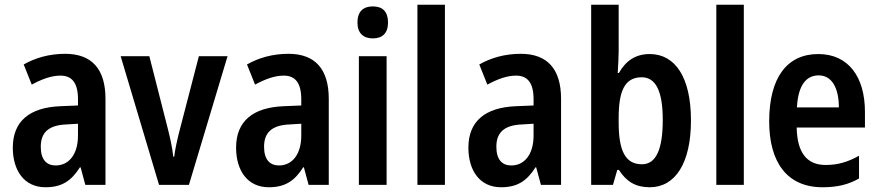

<svg xmlns="http://www.w3.org/2000/svg" viewBox="-20 -780 3708 810"><path d="M255 -553C188 -553 129 -536 80 -508L114 -423C158 -447 198 -461 235 -461C284 -461 309 -430 309 -361V-335L236 -332C104 -327 34 -268 34 -157C34 -62 81 10 172 10C241 10 281 -17 317 -74H320L340 0H425V-363C425 -488 368 -553 255 -553ZM260 -255 309 -258V-208C309 -128 270 -82 215 -82C176 -82 152 -107 152 -161C152 -220 184 -252 260 -255Z M651 0H777L940 -543H819L737 -227C727 -188 718 -147 715 -119H711C707 -158 697 -201 688 -237L610 -543H489Z M1197 -553C1130 -553 1071 -536 1022 -508L1056 -423C1100 -447 1140 -461 1177 -461C1226 -461 1251 -430 1251 -361V-335L1178 -332C1046 -327 976 -268 976 -157C976 -62 1023 10 1114 10C1183 10 1223 -17 1259 -74H1262L1282 0H1367V-363C1367 -488 1310 -553 1197 -553ZM1202 -255 1251 -258V-208C1251 -128 1212 -82 1157 -82C1118 -82 1094 -107 1094 -161C1094 -220 1126 -252 1202 -255Z M1553 -753C1512 -753 1488 -731 1488 -685C1488 -640 1513 -618 1553 -618C1593 -618 1617 -640 1617 -685C1617 -731 1594 -753 1553 -753ZM1611 -543H1494V0H1611Z M1857 0V-760H1741V0Z M2177 -553C2110 -553 2051 -536 2002 -508L2036 -423C2080 -447 2120 -461 2157 -461C2206 -461 2231 -430 2231 -361V-335L2158 -332C2026 -327 1956 -268 1956 -157C1956 -62 2003 10 2094 10C2163 10 2203 -17 2239 -74H2242L2262 0H2347V-363C2347 -488 2290 -553 2177 -553ZM2182 -255 2231 -258V-208C2231 -128 2192 -82 2137 -82C2098 -82 2074 -107 2074 -161C2074 -220 2106 -252 2182 -255Z M2590 -566V-760H2474V0H2566L2584 -63H2591C2623 -14 2661 10 2721 10C2829 10 2895 -92 2895 -272C2895 -453 2829 -552 2721 -552C2662 -552 2620 -524 2591 -472H2586C2588 -506 2590 -539 2590 -566ZM2687 -454C2748 -454 2776 -393 2776 -274C2776 -148 2747 -87 2688 -87C2618 -87 2590 -144 2590 -263V-283C2590 -391 2613 -454 2687 -454Z M3118 0V-760H3002V0Z M3432 -552C3300 -552 3225 -452 3225 -268C3225 -96 3300 10 3450 10C3511 10 3559 -1 3604 -27V-123C3556 -96 3514 -84 3463 -84C3383 -84 3343 -137 3341 -242H3629V-308C3629 -456 3559 -552 3432 -552ZM3434 -462C3491 -462 3519 -406 3519 -327H3342C3347 -419 3380 -462 3434 -462Z"/></svg>

Font: Noto Sans Lao UI Cond SemBd
Style: Regular
Weight: 600
Width: 3
Designer: Monotype Design Team
Foundry: Monotype Imaging Inc.
Version: Version 2.000